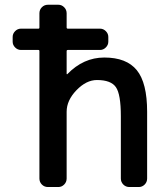

<svg xmlns="http://www.w3.org/2000/svg" viewBox="-20 -793 690 792"><path d="M586.9 -332V-56.6Q586.9 -42 576.7 -31.7Q566.4 -21.5 552.7 -21.5H513.7Q499 -21.5 488.8 -31.7Q478.5 -42 478.5 -56.6V-313.5Q478.5 -404.3 458 -433.6Q437.5 -462.9 379.9 -462.9Q335.9 -462.9 295.4 -420.9Q254.9 -378.9 254.9 -332V-56.6Q254.9 -42 244.6 -31.7Q234.4 -21.5 220.7 -21.5H177.7Q163.1 -21.5 152.8 -31.7Q142.6 -42 142.6 -56.6V-582Q142.6 -586.9 138.7 -586.9H66.4Q52.7 -586.9 42.5 -597.2Q32.2 -607.4 32.2 -621.1V-640.6Q32.2 -654.3 42.5 -664.6Q52.7 -674.8 66.4 -674.8H138.7Q142.6 -674.8 142.6 -679.7V-738.3Q142.6 -752.9 152.8 -763.2Q163.1 -773.4 177.7 -773.4H220.7Q234.4 -773.4 244.6 -763.2Q254.9 -752.9 254.9 -738.3V-679.7Q254.9 -674.8 259.8 -674.8H392.6Q406.2 -674.8 416.5 -664.6Q426.8 -654.3 426.8 -640.6V-621.1Q426.8 -607.4 416.5 -597.2Q406.2 -586.9 392.6 -586.9H259.8Q254.9 -586.9 254.9 -582V-488.3Q254.9 -487.3 255.9 -486.8Q256.8 -486.3 257.8 -487.3Q324.2 -555.7 410.2 -555.7Q502 -555.7 544.4 -503.4Q586.9 -451.2 586.9 -332Z"/></svg>

Font: Gen Jyuu GothicL Medium
Style: Regular
Weight: 500
Designer: [Source Han Sans]
Ryoko NISHIZUKA  (kana & ideographs); Paul D. Hunt (Latin, Greek & Cyrillic); Wenlong ZHANG  (bopomofo
Version: Version 1.002.20150607